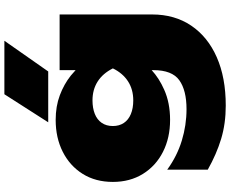

<svg xmlns="http://www.w3.org/2000/svg" viewBox="-107 -760 1050 876"><g transform="rotate(-90 418.0 -322.0)"><path d="M536 -147V-155Q499 -121 447 -98Q387 -71 309 -71Q227 -71 163 -103.5Q99 -136 62.5 -195Q26 -254 26 -332Q26 -411 62.5 -469.5Q99 -528 163 -560.5Q227 -593 309 -593Q371 -593 421.5 -574Q472 -555 511 -524Q524 -513 536 -502V-575H790V-153Q790 -50 739 25.5Q688 101 595 142Q502 183 374 183Q292 183 222.5 162Q153 141 82 101V-84Q144 -39 214.5 -17.5Q285 4 358 4Q444 4 490 -29Q536 -62 536 -147ZM398 -239Q448 -239 485 -263Q522 -287 544 -332Q521 -378 484 -401.5Q447 -425 398 -425Q363 -425 336.5 -414.5Q310 -404 295.5 -383Q281 -362 281 -332Q281 -303 295 -282Q309 -261 335.5 -250Q362 -239 398 -239ZM426 -827H670L530 -627H298Z"/></g></svg>

Font: Bounded
Style: Regular
Weight: 900
Designer: Vlad Churkin
Version: Version 1.0